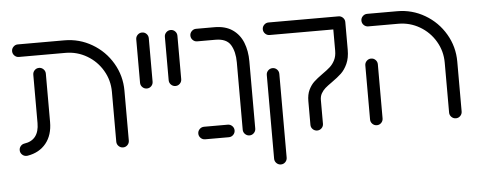

<svg xmlns="http://www.w3.org/2000/svg" viewBox="-47 -637 2234 898"><g transform="rotate(-5 1070.0 -187.5)"><path d="M56.3 4.4Q44.4 4.4 35.7 -4.1Q27 -12.6 27 -24.8Q27 -35.6 33.9 -43.7Q40.7 -51.9 51.1 -53.7Q85.9 -58.5 103.5 -81.3Q121.1 -104.1 121.1 -144.1V-370.7Q121.1 -383 129.6 -391.7Q138.1 -400.4 150.4 -400.4Q162.6 -400.4 171.3 -391.7Q180 -383 180 -370.7V-144.1Q180 -82.6 148.7 -43.9Q117.4 -5.2 61.9 4.1Q60 4.4 56.3 4.4ZM510 4.4Q497.8 4.4 489.1 -4.3Q480.4 -13 480.4 -25.2V-259.3Q480.4 -313.7 453.3 -359.6Q426.3 -405.6 380.2 -432.6Q334.1 -459.6 279.6 -459.6H61.1Q49.3 -459.6 40.6 -468.3Q31.9 -477 31.9 -489.3Q31.9 -501.1 40.6 -509.8Q49.3 -518.5 61.1 -518.5H279.6Q350 -518.5 409.6 -483.5Q469.3 -448.5 504.3 -388.9Q539.3 -329.3 539.3 -259.3V-25.2Q539.3 -13 530.7 -4.3Q522.2 4.4 510 4.4Z M615.2 -290V-493.7Q615.2 -505.9 623.9 -514.6Q632.6 -523.3 644.8 -523.3Q657 -523.3 665.6 -514.6Q674.1 -505.9 674.1 -493.7V-290Q674.1 -277.8 665.6 -269.1Q657 -260.4 644.8 -260.4Q632.6 -260.4 623.9 -269.1Q615.2 -277.8 615.2 -290Z M749.6 -290V-493.7Q749.6 -505.9 758.3 -514.6Q767 -523.3 779.3 -523.3Q791.5 -523.3 800 -514.6Q808.5 -505.9 808.5 -493.7V-290Q808.5 -277.8 800 -269.1Q791.5 -260.4 779.3 -260.4Q767 -260.4 758.3 -269.1Q749.6 -277.8 749.6 -290Z M1074.4 -29.6V-345.6Q1074.4 -395.6 1055.2 -427.6Q1035.9 -459.6 984.1 -459.6H898.1Q886.3 -459.6 877.6 -468.3Q868.9 -477 868.9 -489.3Q868.9 -501.1 877.6 -509.8Q886.3 -518.5 898.1 -518.5H984.1Q1035.6 -518.5 1068.9 -495.6Q1102.2 -472.6 1117.8 -433.5Q1133.3 -394.4 1133.3 -345.6V-29.6Q1133.3 -17.4 1124.6 -8.7Q1115.9 0 1104.1 0Q1091.9 0 1083.1 -8.7Q1074.4 -17.4 1074.4 -29.6ZM865.9 -29.6Q865.9 -41.5 874.6 -50.2Q883.3 -58.9 895.6 -58.9H1006.7Q1018.9 -58.9 1027.6 -50.2Q1036.3 -41.5 1036.3 -29.6Q1036.3 -17.4 1027.6 -8.7Q1018.9 0 1006.7 0H895.6Q883.3 0 874.6 -8.7Q865.9 -17.4 865.9 -29.6Z M1391.9 -24.4V-135.9Q1391.9 -166.7 1402.4 -188.5Q1413 -210.4 1428 -224.4Q1443 -238.5 1468.1 -256.3Q1491.5 -272.6 1505.2 -285Q1518.9 -297.4 1528.1 -315.7Q1537.4 -334.1 1537.4 -359.3V-489.3Q1537.4 -501.1 1546.1 -509.8Q1554.8 -518.5 1567 -518.5Q1578.9 -518.5 1587.6 -509.8Q1596.3 -501.1 1596.3 -489.3V-359.3Q1596.3 -320.4 1583.9 -293.3Q1571.5 -266.3 1554.1 -250Q1536.7 -233.7 1508.9 -214.1Q1488.1 -199.6 1477 -189.8Q1465.9 -180 1458.3 -166.7Q1450.7 -153.3 1450.7 -135.9V-24.4Q1450.7 -12.2 1442 -3.7Q1433.3 4.8 1421.5 4.8Q1409.3 4.8 1400.6 -3.7Q1391.9 -12.2 1391.9 -24.4ZM1208.9 118.5V-274.4Q1208.9 -286.7 1217.6 -295.4Q1226.3 -304.1 1238.5 -304.1Q1250.7 -304.1 1259.3 -295.4Q1267.8 -286.7 1267.8 -274.4V118.5Q1267.8 130.7 1259.3 139.4Q1250.7 148.1 1238.5 148.1Q1226.3 148.1 1217.6 139.4Q1208.9 130.7 1208.9 118.5ZM1208.9 -489.3Q1208.9 -501.1 1217.6 -509.8Q1226.3 -518.5 1238.5 -518.5H1564.8Q1577 -518.5 1585.7 -509.8Q1594.4 -501.1 1594.4 -489.3Q1594.4 -477 1585.7 -468.3Q1577 -459.6 1564.8 -459.6H1238.5Q1226.3 -459.6 1217.6 -468.3Q1208.9 -477 1208.9 -489.3Z M1671.9 -25.2V-278.9Q1671.9 -291.1 1680.6 -299.8Q1689.3 -308.5 1701.5 -308.5Q1713.7 -308.5 1722.2 -299.8Q1730.7 -291.1 1730.7 -278.9V-25.2Q1730.7 -13 1722.2 -4.3Q1713.7 4.4 1701.5 4.4Q1689.3 4.4 1680.6 -4.3Q1671.9 -13 1671.9 -25.2ZM2072.6 4.4Q2060.4 4.4 2051.7 -4.3Q2043 -13 2043 -25.2V-259.3Q2043 -313.7 2015.9 -359.6Q1988.9 -405.6 1942.8 -432.6Q1896.7 -459.6 1842.2 -459.6H1701.5Q1689.3 -459.6 1680.6 -468.3Q1671.9 -477 1671.9 -489.3Q1671.9 -501.1 1680.6 -509.8Q1689.3 -518.5 1701.5 -518.5H1842.2Q1912.6 -518.5 1972.2 -483.5Q2031.9 -448.5 2066.9 -388.9Q2101.9 -329.3 2101.9 -259.3V-25.2Q2101.9 -13 2093.3 -4.3Q2084.8 4.4 2072.6 4.4Z"/></g></svg>

Font: 26F Galaxy Hebrew Medium
Style: Regular
Weight: 500
Designer: C₂₉H₂₅N₃O₅
Version: Version 1.000